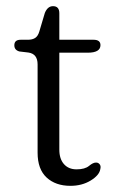

<svg xmlns="http://www.w3.org/2000/svg" viewBox="-20 -596 382 623"><path d="M72.5 -425.5 43 -429Q26.5 -433.5 26.5 -449Q26.5 -467 47 -467H70.5Q85 -467 94 -472.8Q103 -478.5 107.5 -493.5L125.5 -554Q134.5 -576 152 -576Q172.5 -576 172.5 -553V-467H283.5Q306 -467 306 -449.5Q306 -425 264.5 -425H172.5V-110.5Q172.5 -80.5 187.5 -63.5Q202.5 -46.5 228.5 -46.5Q255.5 -46.5 269 -57.8Q282.5 -69 292 -68.5Q299 -68.5 303.5 -62.8Q308 -57 305.5 -47.5Q302.5 -27.5 274.2 -10.2Q246 7 208.5 7Q160.5 7 131.2 -20Q102 -47 102 -100.5V-387Q102 -421 72.5 -425.5Z"/></svg>

Font: Fraunces 9pt SuperSoft Light
Style: Regular
Weight: 300
Version: Version 1.000;[b76b70a41]